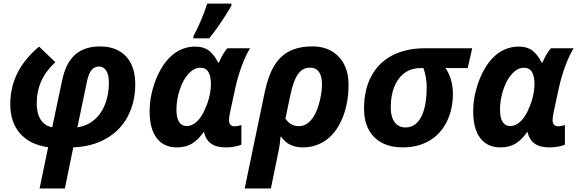

<svg xmlns="http://www.w3.org/2000/svg" viewBox="-20 -817 3238 1077"><path d="M37.6 -231.9Q37.6 -326.7 77.4 -406.7Q117.2 -486.8 199.2 -555.7L290.5 -468.3Q237.3 -419.4 211.7 -362.3Q186 -305.2 186 -235.8Q186 -180.2 208.3 -145.8Q230.5 -111.3 272.9 -103L328.6 -366.2Q348.6 -463.4 401.1 -510Q453.6 -556.6 541 -556.6Q603 -556.6 647.5 -531.5Q691.9 -506.3 715.3 -459Q738.8 -411.6 738.8 -346.2Q738.8 -243.2 696.5 -163.6Q654.3 -84 575.2 -39.6Q496.1 5.9 391.1 9.3L343.8 240.2H202.1L250 8.8Q147.9 -5.4 92.8 -68.1Q37.6 -130.9 37.6 -231.9ZM569.8 -233.4Q590.8 -287.6 590.8 -353.5Q590.8 -397 576.2 -420.4Q561.5 -443.8 534.7 -443.8Q509.8 -443.8 493.4 -423.8Q477.1 -403.8 468.3 -362.3L414.1 -103Q468.3 -110.4 508.3 -144.3Q548.3 -178.2 569.8 -233.4Z M819.3 -192.9Q819.3 -255.4 836.4 -316.4Q852.5 -376.5 881.3 -427.2Q910.2 -478 947.3 -509.3Q1004.9 -555.7 1074.2 -555.7Q1121.1 -555.7 1150.4 -534.2Q1179.7 -512.7 1204.1 -465.3H1207.5Q1230 -518.6 1255.9 -546.4H1382.8Q1359.4 -509.3 1336.9 -449.2Q1314.5 -389.2 1300.3 -325.2L1270.5 -187Q1264.6 -157.7 1264.6 -143.6Q1264.6 -108.4 1297.4 -108.4Q1312 -108.4 1334 -115.7V-5.4Q1296.4 9.8 1245.1 9.8Q1192.9 9.8 1163.3 -12Q1133.8 -33.7 1123.5 -78.1Q1091.3 -31.7 1056.2 -11Q1021 9.8 972.2 9.8Q898.4 9.8 858.9 -42.5Q819.3 -94.7 819.3 -192.9ZM1102.1 -155.3Q1119.6 -178.7 1133.3 -212.9Q1147.5 -244.1 1155.3 -279.5Q1163.1 -314.9 1163.1 -347.2Q1163.1 -389.2 1148.9 -413.1Q1134.8 -437 1104 -437Q1069.3 -437 1038.6 -404.5Q1007.8 -372.1 988.8 -315.4Q969.7 -257.8 969.7 -201.7Q969.7 -155.8 984.6 -132.8Q999.5 -109.9 1027.8 -109.9Q1046.9 -109.9 1066.2 -121.6Q1085.4 -133.3 1102.1 -155.3ZM1142.6 -796.9H1277.8V-784.2Q1214.8 -677.2 1153.8 -602.1H1064.9V-614.3Q1082.5 -645 1105.5 -698.5Q1128.4 -752 1142.6 -796.9Z M1732.9 -556.6Q1794.4 -556.6 1840.1 -530.3Q1885.7 -503.9 1910.4 -455.6Q1935.1 -407.2 1935.1 -342.3Q1935.1 -240.2 1902.6 -158.7Q1870.1 -77.1 1812.5 -33.7Q1753.4 9.8 1678.7 9.8Q1598.1 9.8 1556.6 -50.3H1553.7Q1550.3 -8.3 1543.9 23.4L1499.5 240.2H1352.5L1465.3 -301.8Q1483.9 -389.6 1516.4 -445.3Q1548.8 -501 1601.6 -528.8Q1654.3 -556.6 1732.9 -556.6ZM1768.6 -231.9Q1786.1 -292 1786.1 -344.7Q1786.1 -390.1 1769 -413.8Q1752 -437.5 1718.8 -437.5Q1679.2 -437.5 1654.3 -404.8Q1627.4 -370.1 1609.4 -287.1L1581.1 -151.9Q1608.4 -109.4 1656.2 -109.4Q1693.4 -109.4 1722.2 -140.4Q1751 -171.4 1768.6 -231.9Z M2022 -207Q2022 -314 2063.5 -390.9Q2105 -467.8 2182.6 -507.3Q2259.3 -546.4 2365.7 -546.4H2628.9L2603.5 -435.1H2479Q2499 -406.2 2509.8 -368.9Q2520.5 -331.5 2520.5 -291.5Q2520.5 -201.2 2484.4 -130.9Q2448.2 -60.5 2383.8 -24.9Q2321.3 9.8 2239.7 9.8Q2171.4 9.8 2122.6 -15.9Q2073.7 -41.5 2047.9 -90.3Q2022 -139.2 2022 -207ZM2350.6 -178.7Q2373.5 -236.3 2373.5 -328.1Q2373.5 -385.7 2355 -435.1H2339.8Q2291 -435.1 2254.4 -411.1Q2217.8 -387.2 2197.3 -342.8Q2171.9 -289.6 2171.9 -213.9Q2171.9 -160.6 2193.8 -131.3Q2215.8 -102.1 2254.9 -102.1Q2287.1 -102.1 2311.3 -121.3Q2335.4 -140.6 2350.6 -178.7Z M2634.3 -192.9Q2634.3 -255.4 2651.4 -316.4Q2667.5 -376.5 2696.3 -427.2Q2725.1 -478 2762.2 -509.3Q2819.8 -555.7 2889.2 -555.7Q2936 -555.7 2965.3 -534.2Q2994.6 -512.7 3019 -465.3H3022.5Q3044.9 -518.6 3070.8 -546.4H3197.8Q3174.3 -509.3 3151.9 -449.2Q3129.4 -389.2 3115.2 -325.2L3085.4 -187Q3079.6 -157.7 3079.6 -143.6Q3079.6 -108.4 3112.3 -108.4Q3127 -108.4 3148.9 -115.7V-5.4Q3111.3 9.8 3060.1 9.8Q3007.8 9.8 2978.3 -12Q2948.7 -33.7 2938.5 -78.1Q2906.2 -31.7 2871.1 -11Q2835.9 9.8 2787.1 9.8Q2713.4 9.8 2673.8 -42.5Q2634.3 -94.7 2634.3 -192.9ZM2917 -155.3Q2934.6 -178.7 2948.2 -212.9Q2962.4 -244.1 2970.2 -279.5Q2978 -314.9 2978 -347.2Q2978 -389.2 2963.9 -413.1Q2949.7 -437 2918.9 -437Q2884.3 -437 2853.5 -404.5Q2822.8 -372.1 2803.7 -315.4Q2784.7 -257.8 2784.7 -201.7Q2784.7 -155.8 2799.6 -132.8Q2814.5 -109.9 2842.8 -109.9Q2861.8 -109.9 2881.1 -121.6Q2900.4 -133.3 2917 -155.3Z"/></svg>

Font: Viking Open Sans
Style: Bold Italic
Weight: 700
Italic angle: -12°
Foundry: Ascender Corporation
Version: Version 2.000